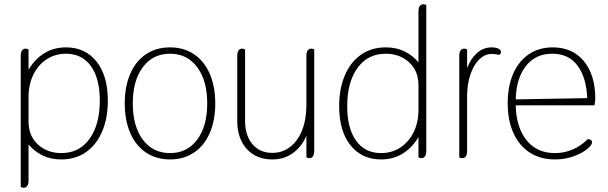

<svg xmlns="http://www.w3.org/2000/svg" viewBox="-20 -744 2873 908"><path d="M78 140V-479Q78 -514 102 -514Q108 -514 115 -510V-414Q144 -464 189 -492Q234 -520 292 -520Q383 -520 436.5 -453Q490 -386 490 -268Q490 -185 463 -122Q436 -59 386.5 -24.5Q337 10 270 10Q219 10 180 -9.5Q141 -29 115 -61V109Q115 144 91 144Q85 144 78 140ZM452 -268Q452 -373 410 -431.5Q368 -490 292 -490Q241 -490 200.5 -463.5Q160 -437 137.5 -390.5Q115 -344 115 -285V-169Q115 -101 159.5 -60.5Q204 -20 270 -20Q355 -20 403.5 -87.5Q452 -155 452 -268Z M570 -255Q570 -335 596 -395Q622 -455 670.5 -487.5Q719 -520 784 -520Q849 -520 897.5 -487.5Q946 -455 972 -395Q998 -335 998 -255Q998 -175 972 -115Q946 -55 897.5 -22.5Q849 10 784 10Q719 10 670.5 -22.5Q622 -55 596 -115Q570 -175 570 -255ZM960 -255Q960 -363 912.5 -426.5Q865 -490 784 -490Q703 -490 655.5 -426.5Q608 -363 608 -255Q608 -147 655.5 -83.5Q703 -20 784 -20Q865 -20 912.5 -83.5Q960 -147 960 -255Z M1102 -173V-479Q1102 -514 1126 -514Q1132 -514 1139 -510V-173Q1139 -103 1174 -62Q1209 -21 1268 -21Q1316 -21 1352.5 -49.5Q1389 -78 1409 -129Q1429 -180 1429 -247V-479Q1429 -514 1453 -514Q1459 -514 1466 -510V-31Q1466 4 1442 4Q1436 4 1429 0V-102Q1408 -52 1366.5 -21Q1325 10 1268 10Q1192 10 1147 -39.5Q1102 -89 1102 -173Z M1584 -242Q1584 -325 1611 -388Q1638 -451 1687.5 -485.5Q1737 -520 1804 -520Q1855 -520 1894 -500.5Q1933 -481 1959 -449V-689Q1959 -724 1983 -724Q1989 -724 1996 -720V-31Q1996 4 1972 4Q1966 4 1959 0V-96Q1930 -46 1885 -18Q1840 10 1782 10Q1691 10 1637.5 -57Q1584 -124 1584 -242ZM1959 -225V-341Q1959 -409 1914.5 -449.5Q1870 -490 1804 -490Q1719 -490 1670.5 -422.5Q1622 -355 1622 -242Q1622 -137 1664 -78.5Q1706 -20 1782 -20Q1833 -20 1873.5 -46.5Q1914 -73 1936.5 -119.5Q1959 -166 1959 -225Z M2152 0V-479Q2152 -514 2176 -514Q2182 -514 2189 -510V-422Q2206 -467 2236 -493.5Q2266 -520 2305 -520Q2323 -520 2336 -514.5Q2349 -509 2349 -498Q2349 -492 2345.5 -488.5Q2342 -485 2337 -485Q2321 -489 2305 -489Q2273 -489 2246.5 -463Q2220 -437 2204.5 -391.5Q2189 -346 2189 -288V-31Q2189 4 2165 4Q2159 4 2152 0Z M2381 -256Q2381 -336 2407 -395.5Q2433 -455 2481 -487.5Q2529 -520 2594 -520Q2688 -520 2741.5 -454.5Q2795 -389 2795 -280Q2795 -259 2791 -246H2419Q2421 -142 2470 -81Q2519 -20 2604 -20Q2692 -20 2760 -86Q2770 -86 2775 -81.5Q2780 -77 2780 -71Q2780 -58 2756 -38.5Q2732 -19 2692 -4.5Q2652 10 2604 10Q2536 10 2486 -22Q2436 -54 2408.5 -114Q2381 -174 2381 -256ZM2757 -280Q2753 -378 2711 -434Q2669 -490 2592 -490Q2512 -490 2466.5 -431Q2421 -372 2419 -274Z"/></svg>

Font: Thasadith
Style: Regular
Weight: 400
Designer: Cadson Demak Co.,Ltd.
Foundry: Cadson Demak Co.,Ltd.
Version: Version 1.000; ttfautohint (v1.6)